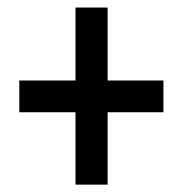

<svg xmlns="http://www.w3.org/2000/svg" viewBox="-20 -611 490 514"><path d="M268.1 -395.5H417.5V-310.5H268.1V-116.7H182.1V-310.5H31.7V-395.5H182.1V-590.8H268.1Z"/></svg>

Font: Open Sans Condensed SemiBold
Style: Regular
Weight: 600
Width: 3
Designer: Monotype Design Team
Foundry: Monotype Imaging Inc.
Version: Version 3.000; ttfautohint (v1.8.4)